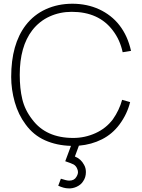

<svg xmlns="http://www.w3.org/2000/svg" viewBox="-20 -786 782 1055"><path d="M651 -237.5 695 -225Q679 -159.5 636.5 -102Q597.5 -49.5 540.2 -20.5Q483 8.5 413.5 14.5L391.5 74Q425 87.5 441.5 119Q452 136.5 452 159.5Q452 189 436.5 210.5Q430.5 220.5 421 228Q411.5 235.5 400.5 240.5Q389.5 245.5 377.5 247.8Q365.5 250 354 249Q330.5 248.5 300 234.5L314.5 196Q346 206.5 360.5 206.5Q388.5 206.5 400 185.5Q408.5 171.5 408.5 159.5Q408.5 149.5 403 138.5Q396.5 124.5 384 117.5Q378 114.5 366.8 110Q355.5 105.5 338.5 100L370 15.5Q291.5 13.5 227.5 -15Q163.5 -43.5 121 -102Q81 -155 61 -225Q41.5 -294.5 41.5 -363.5Q41.5 -542.5 121 -647Q166 -705.5 232.2 -735.5Q298.5 -765.5 378 -765.5Q417.5 -765.5 454.8 -757.8Q492 -750 525 -734.8Q558 -719.5 586.2 -697.5Q614.5 -675.5 636.5 -647Q659 -618 674.8 -583.2Q690.5 -548.5 700 -506.5L654 -499Q639.5 -567 600 -618.5Q523 -721 374 -721Q309 -721 252.8 -695.5Q196.5 -670 157.5 -620Q88.5 -530.5 88.5 -375Q88.5 -299 102.5 -241Q109.5 -211.5 123 -183.8Q136.5 -156 157.5 -129Q233 -28 382.5 -28Q446.5 -28 505 -54.5Q562.5 -80.5 600 -130Q635.5 -180.5 651 -237.5Z"/></svg>

Font: Russisch Sans ExtraLight
Style: Regular
Weight: 200
Width: 4
Designer: Michael Sharanda (font) & Cristiano Sobral (main changes)
Foundry: Michael Sharanda
Version: Version 2.00;September 8, 2020;FontCreator 13.0.0.2681 64-bi